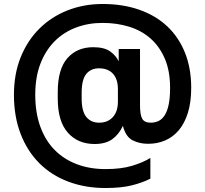

<svg xmlns="http://www.w3.org/2000/svg" viewBox="-20 -732 1030 964"><path d="M510 212Q408 212 323 180Q238 148 177.5 87.5Q117 27 83.5 -60Q50 -147 50 -256Q50 -361 84 -445Q118 -529 178 -588.5Q238 -648 319.5 -680Q401 -712 495 -712Q597 -712 679.5 -683Q762 -654 819.5 -600Q877 -546 908.5 -468Q940 -390 940 -291Q940 -219 923.5 -166Q907 -113 878 -78.5Q849 -44 809.5 -27Q770 -10 724 -10Q679 -10 645 -28Q611 -46 597 -100Q577 -57 543.5 -33Q510 -9 455 -9Q371 -9 320.5 -66Q270 -123 270 -237V-270Q270 -385 318.5 -440Q367 -495 448 -495Q504 -495 533.5 -473.5Q563 -452 576 -424V-486H683V-205Q683 -154 694.5 -135Q706 -116 736 -116Q758 -116 776 -124.5Q794 -133 807 -153.5Q820 -174 827 -207.5Q834 -241 834 -291Q834 -376 807.5 -437.5Q781 -499 735.5 -539Q690 -579 628 -598Q566 -617 495 -617Q423 -617 361 -593.5Q299 -570 253.5 -524Q208 -478 182.5 -411Q157 -344 157 -256Q157 -166 182.5 -96Q208 -26 254.5 21Q301 68 366 92.5Q431 117 510 117Q588 117 643 100.5Q698 84 735 61V165Q696 185 642.5 198.5Q589 212 510 212ZM478 -116Q521 -116 546.5 -144Q572 -172 572 -222V-284Q572 -335 547 -362Q522 -389 477 -389Q436 -389 413 -360.5Q390 -332 390 -266V-238Q390 -173 413.5 -144.5Q437 -116 478 -116Z"/></svg>

Font: Golos Text DemiBold
Style: Regular
Weight: 600
Designer: A.Korolkova, Vitaly Kuzmin
Foundry: ParaType Ltd
Version: Version 2.002